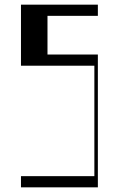

<svg xmlns="http://www.w3.org/2000/svg" viewBox="-20 -804 510 824"><path d="M70 -48H385V-522H70V-784H400V-736H183.8V-570H400V0H70Z"/></svg>

Font: Facade Sud
Style: Regular
Weight: 100
Designer: Éléonore Fines
Foundry: Velvetyne Type Foundry
Version: Version 1.001;Glyphs 3.2 (3202)